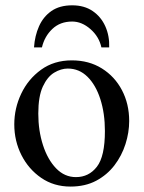

<svg xmlns="http://www.w3.org/2000/svg" viewBox="-20 -687 540 722"><path d="M465.8 -231.9Q465.8 -189 451.9 -145.3Q438 -101.6 410.4 -65.4Q382.8 -29.3 341.6 -7.3Q300.3 14.6 245.1 14.6Q182.6 14.6 135 -18.1Q87.4 -50.8 60.5 -104Q33.7 -157.2 33.7 -219.2Q33.7 -279.8 59.8 -334.7Q85.9 -389.6 134.5 -424.8Q183.1 -460 250 -460Q314.5 -460 363 -429.7Q411.6 -399.4 438.7 -347.7Q465.8 -295.9 465.8 -231.9ZM374.5 -194.3Q374.5 -260.7 357.4 -314Q340.3 -367.2 309.1 -398.2Q277.8 -429.2 234.9 -429.2Q209.5 -429.2 183.8 -413.8Q158.2 -398.4 141.1 -361.6Q124 -324.7 124 -259.8Q124 -195.8 141.6 -141.4Q159.2 -86.9 190.9 -54Q222.7 -21 265.6 -21Q314 -21 344.2 -59.8Q374.5 -98.6 374.5 -194.3ZM390.6 -508.8H361.3Q352.5 -549.3 320.1 -577.6Q287.6 -606 251.5 -606Q206.1 -606 176.8 -578.1Q147.5 -550.3 137.7 -508.8H107.9Q110.8 -552.2 126.7 -588.1Q142.6 -624 173.3 -645.5Q204.1 -667 251.5 -667Q296.9 -667 328.4 -645.5Q359.9 -624 376 -588.1Q392.1 -552.2 390.6 -508.8Z"/></svg>

Font: BabelStone Roman
Style: Regular
Weight: 400
Designer: Walt Agee, Victor Gaultney, Peter Martin, Debbi Hosken, Becca Hirsbrunner (SIL); Andrew West (BabelStone)
Foundry: BabelStone
Version: Version 16.000